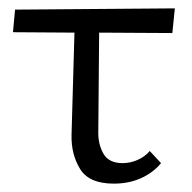

<svg xmlns="http://www.w3.org/2000/svg" viewBox="-20 -434 460 459"><path d="M16 -411 398 -414 392 -355 217 -356 215 -121Q214 -90 227 -67Q240 -44 273 -44Q291 -44 308.5 -51.5Q326 -59 338 -73L365 -44Q346 -21 317 -8Q288 5 252 5Q193 5 171.5 -30Q150 -65 151 -111L158 -356L11 -357Z"/></svg>

Font: LXGW Bright TC
Style: Regular
Weight: 400
Designer: Christian Thalmann (Catharsis Fonts)
Foundry: LXGW / Christian Thalmann (Catharsis Fonts) / Fontworks Inc.
Version: Version 5.501